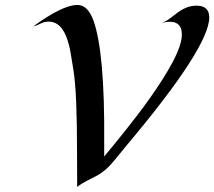

<svg xmlns="http://www.w3.org/2000/svg" viewBox="-20 -731 870 780"><path d="M778.3 -708Q830.1 -708 830.1 -660.2Q830.1 -539.1 492.2 -137.7Q470.2 -111.3 449 -84.7Q427.7 -58.1 409.2 -42.2Q390.6 -26.4 376 -18.6Q361.3 -10.7 346.7 -3.4Q307.1 16.1 293.5 28.8Q293 7.8 293 -108.6Q293 -225.1 289.6 -312.3Q286.1 -399.4 277.8 -449.7Q269.5 -500 266.8 -516.6Q264.2 -533.2 259.5 -550.5Q254.9 -567.9 248.3 -584.5Q241.7 -601.1 231.9 -614.3Q210 -643.1 178.2 -643.1Q162.1 -643.1 150.4 -637.7L130.9 -628.9Q124 -626 115.2 -624Q234.9 -710.9 294.4 -710.9Q336.4 -710.9 359.4 -648.4Q406.2 -518.6 403.3 -152.3Q403.3 -117.7 403.3 -95.2Q418 -113.3 439.5 -139.2Q460.9 -165 485.8 -196.3Q510.7 -227.5 537.8 -262.9Q564.9 -298.3 590.8 -335Q616.7 -371.6 639.9 -408Q663.1 -444.3 680.7 -477.5Q718.8 -549.3 718.8 -590.8Q718.8 -642.6 669.9 -642.6Q652.8 -642.6 633.8 -636.2Q654.8 -644 670.4 -656.2Q686 -668.5 701.2 -679.7Q739.3 -708 778.3 -708Z"/></svg>

Font: Fondamento
Style: Italic
Weight: 400
Italic angle: -12°
Version: Version 1.000